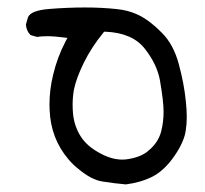

<svg xmlns="http://www.w3.org/2000/svg" viewBox="-20 -381 540 506"><path d="M77.6 -283.7Q88.9 -285.6 105.7 -285.6Q122.6 -285.6 157.7 -281.2L152.8 -272Q130.9 -230 120.1 -184.1Q110.4 -145.5 110.4 -105Q110.4 -97.7 110.8 -90.8Q113.8 -16.1 160.2 38.6Q171.9 52.7 187 64.5Q220.7 92.8 250.2 97.4Q279.8 102.1 311.5 105Q350.6 100.1 381.8 84.5Q413.1 68.4 439.5 30.3Q465.8 -7.8 469.7 -38.1Q472.2 -53.7 472.2 -72.8Q472.2 -91.8 469.7 -114.7Q465.3 -159.7 451.2 -212.2Q437 -264.6 406.7 -294.4Q371.1 -330.6 338.9 -344.2Q316.4 -354 289.1 -356.9Q249.5 -361.3 203.9 -361.3Q158.2 -361.3 109.9 -357.4Q61 -353.5 53.7 -335.4L48.3 -316.4Q49.3 -299.8 60.5 -288.6ZM302.7 39.6Q275.4 39.6 246.6 24.4Q209.5 5.4 192.4 -22Q175.3 -49.3 172.4 -82.5Q171.4 -93.8 171.4 -105Q171.4 -125 174.8 -144.5Q180.7 -174.3 200.9 -215.6Q221.2 -256.8 252 -294.4L254.4 -297.4H258.3Q329.1 -294.4 361.8 -252.4Q393.6 -211.9 401.4 -169.9Q411.1 -114.3 411.1 -86.9Q411.1 -59.6 404.8 -34.7Q397 -4.9 371.1 16.1Q353.5 32.2 318.8 38.1Q311 39.6 302.7 39.6Z"/></svg>

Font: Bakudai
Style: ExtraLight
Weight: 200
Version: Version 1.48